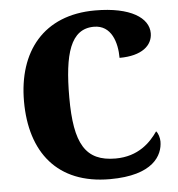

<svg xmlns="http://www.w3.org/2000/svg" viewBox="-52 -773 770 832"><g transform="rotate(-5 332.5 -357.0)"><path d="M393 10C582 10 625 -74 625 -134C625 -149 619 -170 610 -179C579 -134 525 -77 425 -77C294 -77 248 -156 248 -358C248 -547 279 -654 381 -654C457 -654 480 -577 480 -510C578 -510 624 -552 624 -605C624 -671 547 -724 392 -724C167 -724 51 -574 51 -358C51 -137 164 10 393 10Z"/></g></svg>

Font: Noto Serif Ethiopic SemiCondensed Black
Style: Regular
Weight: 900
Width: 4
Designer: Monotype Design Team
Foundry: Monotype Imaging Inc.
Version: Version 2.102